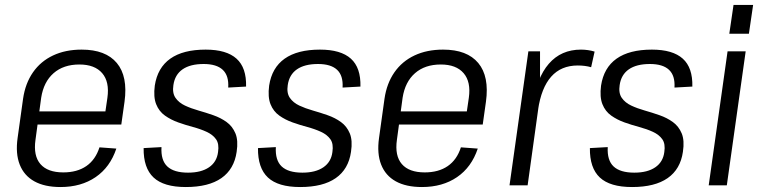

<svg xmlns="http://www.w3.org/2000/svg" viewBox="-20 -747 3067 774"><path d="M224 7Q160 7 118.5 -16Q77 -39 59.5 -83.5Q42 -128 51 -191L73 -349Q82 -411 113 -455.5Q144 -500 194 -523.5Q244 -547 309 -547Q406 -547 451 -493Q496 -439 482 -337L469 -245H118L125 -298H417L401 -271L413 -353Q422 -417 392 -452Q362 -487 300 -487Q236 -487 196 -452Q156 -417 146 -353L123 -183Q114 -119 143 -85.5Q172 -52 235 -52Q291 -52 328 -77.5Q365 -103 381 -153L449 -148Q424 -73 365.5 -33Q307 7 224 7Z M729 7Q640 7 599 -31.5Q558 -70 559 -150L631 -154Q628 -101 654.5 -76Q681 -51 738 -51Q791 -51 822.5 -72.5Q854 -94 859 -134Q864 -167 851 -185.5Q838 -204 813 -215.5Q788 -227 758 -235Q728 -243 698.5 -253.5Q669 -264 645 -281Q621 -298 609.5 -327Q598 -356 604 -402Q615 -474 666.5 -510.5Q718 -547 809 -547Q893 -547 933.5 -510.5Q974 -474 972 -398L900 -394Q903 -442 878 -465.5Q853 -489 801 -489Q747 -489 716 -467.5Q685 -446 679 -404Q674 -372 687.5 -352.5Q701 -333 725.5 -321.5Q750 -310 780 -301.5Q810 -293 840 -282.5Q870 -272 893.5 -255Q917 -238 929 -209.5Q941 -181 934 -135Q924 -65 872.5 -29Q821 7 729 7Z M1190 7Q1101 7 1060 -31.5Q1019 -70 1020 -150L1092 -154Q1089 -101 1115.5 -76Q1142 -51 1199 -51Q1252 -51 1283.5 -72.5Q1315 -94 1320 -134Q1325 -167 1312 -185.5Q1299 -204 1274 -215.5Q1249 -227 1219 -235Q1189 -243 1159.5 -253.5Q1130 -264 1106 -281Q1082 -298 1070.5 -327Q1059 -356 1065 -402Q1076 -474 1127.5 -510.5Q1179 -547 1270 -547Q1354 -547 1394.5 -510.5Q1435 -474 1433 -398L1361 -394Q1364 -442 1339 -465.5Q1314 -489 1262 -489Q1208 -489 1177 -467.5Q1146 -446 1140 -404Q1135 -372 1148.5 -352.5Q1162 -333 1186.5 -321.5Q1211 -310 1241 -301.5Q1271 -293 1301 -282.5Q1331 -272 1354.5 -255Q1378 -238 1390 -209.5Q1402 -181 1395 -135Q1385 -65 1333.5 -29Q1282 7 1190 7Z M1681 7Q1617 7 1575.5 -16Q1534 -39 1516.5 -83.5Q1499 -128 1508 -191L1530 -349Q1539 -411 1570 -455.5Q1601 -500 1651 -523.5Q1701 -547 1766 -547Q1863 -547 1908 -493Q1953 -439 1939 -337L1926 -245H1575L1582 -298H1874L1858 -271L1870 -353Q1879 -417 1849 -452Q1819 -487 1757 -487Q1693 -487 1653 -452Q1613 -417 1603 -353L1580 -183Q1571 -119 1600 -85.5Q1629 -52 1692 -52Q1748 -52 1785 -77.5Q1822 -103 1838 -153L1906 -148Q1881 -73 1822.5 -33Q1764 7 1681 7Z M2110 -540H2157V-360L2107 0H2034ZM2127 -323Q2143 -433 2192.5 -490Q2242 -547 2322 -547Q2336 -547 2350 -545Q2364 -543 2377 -539L2363 -476Q2339 -483 2309 -483Q2242 -483 2202 -438Q2162 -393 2149 -304Z M2528 7Q2439 7 2398 -31.5Q2357 -70 2358 -150L2430 -154Q2427 -101 2453.5 -76Q2480 -51 2537 -51Q2590 -51 2621.5 -72.5Q2653 -94 2658 -134Q2663 -167 2650 -185.5Q2637 -204 2612 -215.5Q2587 -227 2557 -235Q2527 -243 2497.5 -253.5Q2468 -264 2444 -281Q2420 -298 2408.5 -327Q2397 -356 2403 -402Q2414 -474 2465.5 -510.5Q2517 -547 2608 -547Q2692 -547 2732.5 -510.5Q2773 -474 2771 -398L2699 -394Q2702 -442 2677 -465.5Q2652 -489 2600 -489Q2546 -489 2515 -467.5Q2484 -446 2478 -404Q2473 -372 2486.5 -352.5Q2500 -333 2524.5 -321.5Q2549 -310 2579 -301.5Q2609 -293 2639 -282.5Q2669 -272 2692.5 -255Q2716 -238 2728 -209.5Q2740 -181 2733 -135Q2723 -65 2671.5 -29Q2620 7 2528 7Z M2986 -540 2910 0H2837L2913 -540ZM3016 -727 2999 -611H2920L2937 -727Z"/></svg>

Font: Pathway Extreme SemiCondensed Light
Style: Italic
Weight: 300
Width: 4
Italic angle: -8°
Version: Version 1.001;gftools[0.9.26]